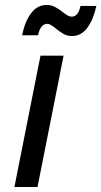

<svg xmlns="http://www.w3.org/2000/svg" viewBox="-20 -753 408 773"><path d="M236 -529 131 0H38L143 -529ZM270 -608Q251 -608 236.5 -616Q222 -624 205 -638Q203 -640 195.5 -645.5Q188 -651 182 -654Q176 -657 170 -657Q143 -657 133 -611H69Q80 -666 105 -699.5Q130 -733 168 -733Q186 -733 201.5 -725Q217 -717 233 -704Q235 -702 243 -696.5Q251 -691 257 -688.5Q263 -686 269 -686Q295 -686 304 -729H368Q356 -674 331.5 -641Q307 -608 270 -608Z"/></svg>

Font: Gontserrat
Style: Italic
Weight: 400
Italic angle: -11.3°
Designer: Julieta Ulanovsky
Foundry: Julieta Ulanovsky
Version: Version 6.001